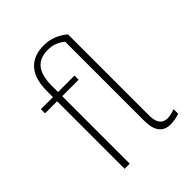

<svg xmlns="http://www.w3.org/2000/svg" viewBox="-201 -816 934 934"><g transform="rotate(-45 266.0 -348.5)"><path d="M426 6C442.5 6 464 2.5 488 -5V-36.5C467.5 -29.5 450.5 -25.5 436.5 -25.5C400.5 -25.5 382 -49 382 -101V-657.5C346 -686.5 308.5 -703 259 -703C177 -703 114.5 -656.5 114.5 -536.5V-493H31.5V-464.5H114.5V0H149.5V-464.5H262.5V-493H149.5V-536.5C149.5 -637.5 191.5 -673.5 260.5 -673.5C293.5 -673.5 322.5 -662.5 347 -641.5V-96.5C347 -25.5 376.5 6 426 6Z"/></g></svg>

Font: HK Grotesk ExtraLight
Style: Regular
Weight: 200
Designer: Alfredo Marco Pradil
Foundry: Hanken Design Co.
Version: Version 3.001;FEAKit 1.0